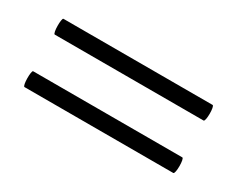

<svg xmlns="http://www.w3.org/2000/svg" viewBox="-42 -413 551 447"><g transform="rotate(30 234.0 -189.5)"><path d="M34 -239H434C440 -239 440 -281 434 -281H33C28 -281 28 -239 34 -239ZM34 -98H434C440 -98 440 -140 434 -140H33C28 -140 28 -98 34 -98Z"/></g></svg>

Font: Cormorant Infant Book
Style: Regular
Weight: 500
Designer: Christian Thalmann (Catharsis Fonts)
Version: Version 1.000;PS 002.000;hotconv 1.0.88;makeotf.lib2.5.64775